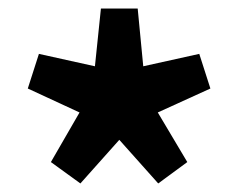

<svg xmlns="http://www.w3.org/2000/svg" viewBox="-20 -832 558 449"><path d="M168 -403 99 -453 166 -569 45 -625 71 -706 202 -677 216 -812H302L315 -677L446 -706L472 -625L349 -569L418 -453L350 -403L259 -505Z"/></svg>

Font: Noto Sans TC Thin ExtraBold
Style: Regular
Weight: 800
Version: Version 2.004-H2;hotconv 1.0.118;makeotfexe 2.5.65603